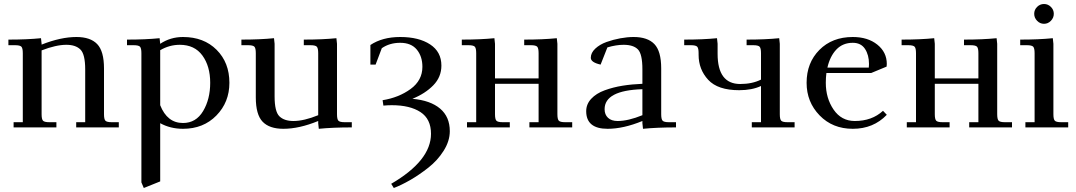

<svg xmlns="http://www.w3.org/2000/svg" viewBox="-20 -637 5380 960"><path d="M22 -411V-439Q115 -439 185 -446L188 -418V-414Q284 -452 362 -452Q432 -452 466 -416.5Q500 -381 500 -295V-66Q500 -41 507 -33.5Q514 -26 539 -26H574V0H361V-26H406V-290Q406 -366 382 -389.5Q358 -413 312 -413Q260 -413 188 -385V-66Q188 -41 195 -33.5Q202 -26 227 -26H262V0H48V-26H94V-371Q94 -396 87 -403.5Q80 -411 55 -411Z M615 -411V-439Q708 -439 778 -446L781 -418Q832 -452 895 -452Q999 -452 1063 -388Q1127 -324 1127 -223Q1127 -126 1062 -59.5Q997 7 895 7Q832 7 781 -21V270L699 303L687 275V-371Q687 -396 680 -403.5Q673 -411 648 -411ZM781 -111Q816 -22 895 -22Q960 -22 995.5 -81.5Q1031 -141 1031 -223Q1031 -306 992 -359.5Q953 -413 879 -413Q827 -413 781 -386Z M1187 -411V-439Q1280 -439 1350 -446L1353 -418V-155Q1353 -79 1377 -55.5Q1401 -32 1447 -32Q1500 -32 1571 -61V-371Q1571 -396 1564 -403.5Q1557 -411 1532 -411H1499V-439Q1592 -439 1662 -446L1665 -418V-66Q1665 -41 1672 -33.5Q1679 -26 1704 -26H1739V0Q1644 0 1574 7L1571 -21V-32Q1476 7 1397 7Q1327 7 1293 -28.5Q1259 -64 1259 -150V-371Q1259 -396 1252 -403.5Q1245 -411 1220 -411Z M1832 -314V-412Q1892 -452 1981 -452Q2074 -452 2130.5 -415Q2187 -378 2187 -309Q2187 -252 2146.5 -210.5Q2106 -169 2042 -143Q2132 -135 2180.5 -94Q2229 -53 2229 19Q2229 68 2198.5 116.5Q2168 165 2121.5 201.5Q2075 238 2030.5 263.5Q1986 289 1949 303L1936 282Q2135 166 2135 32Q2135 -42 2082.5 -76.5Q2030 -111 1939 -111Q1919 -111 1897 -109L1893 -136Q1974 -149 2033 -192Q2092 -235 2092 -303Q2092 -355 2064 -389Q2036 -423 1981 -423Q1928 -423 1889 -396L1858 -314Z M2289 -411V-439Q2382 -439 2452 -446L2455 -418V-245H2673V-371Q2673 -396 2666 -403.5Q2659 -411 2634 -411H2601V-439Q2694 -439 2764 -446L2767 -418V-66Q2767 -41 2774 -33.5Q2781 -26 2806 -26H2841V0H2627V-26H2673V-218H2455V-66Q2455 -41 2462 -33.5Q2469 -26 2494 -26H2529V0H2315V-26H2361V-371Q2361 -396 2354 -403.5Q2347 -411 2322 -411Z M2911 -81Q2911 -116 2936 -143Q2961 -170 3003.5 -185.5Q3046 -201 3093 -208.5Q3140 -216 3192 -218V-290Q3192 -367 3169.5 -390Q3147 -413 3098 -413Q3061 -413 3017 -400L2983 -314Q2934 -325 2934 -348Q2934 -373 2956.5 -394Q2979 -415 3012.5 -427Q3046 -439 3081.5 -445.5Q3117 -452 3148 -452Q3218 -452 3252 -416.5Q3286 -381 3286 -295V-66Q3286 -41 3293 -33.5Q3300 -26 3325 -26H3360V0Q3265 0 3195 7L3192 -21V-32Q3097 7 3018 7Q2911 7 2911 -81ZM3003 -91Q3003 -64 3020 -48Q3037 -32 3068 -32Q3121 -32 3192 -61V-191Q3003 -185 3003 -91Z M3401 -411V-439Q3495 -439 3565 -446L3568 -418V-368Q3568 -217 3681 -217Q3741 -217 3785 -239V-371Q3785 -396 3778 -403.5Q3771 -411 3746 -411H3713V-439Q3806 -439 3876 -446L3879 -418V-66Q3879 -41 3886 -33.5Q3893 -26 3918 -26H3953V0H3739V-26H3785V-207Q3740 -186 3676 -186Q3569 -186 3521 -238Q3473 -290 3473 -363V-371Q3473 -396 3466 -403.5Q3459 -411 3434 -411Z M4013 -223Q4013 -323 4077 -387.5Q4141 -452 4244 -452Q4319 -452 4366.5 -414Q4414 -376 4414 -317Q4414 -308 4413 -304L4336 -272H4112Q4109 -248 4109 -223Q4109 -146 4148 -89Q4187 -32 4254 -32Q4340 -32 4395 -83L4414 -63Q4347 7 4244 7Q4143 7 4078 -60Q4013 -127 4013 -223ZM4117 -299H4324Q4325 -305 4325 -317Q4325 -362 4305 -392.5Q4285 -423 4244 -423Q4194 -423 4162 -389.5Q4130 -356 4117 -299Z M4488 -411V-439Q4581 -439 4651 -446L4654 -418V-245H4872V-371Q4872 -396 4865 -403.5Q4858 -411 4833 -411H4800V-439Q4893 -439 4963 -446L4966 -418V-66Q4966 -41 4973 -33.5Q4980 -26 5005 -26H5040V0H4826V-26H4872V-218H4654V-66Q4654 -41 4661 -33.5Q4668 -26 4693 -26H4728V0H4514V-26H4560V-371Q4560 -396 4553 -403.5Q4546 -411 4521 -411Z M5081 -411V-439Q5174 -439 5244 -446L5247 -418V-66Q5247 -41 5254 -33.5Q5261 -26 5286 -26H5321V0H5107V-26H5153V-371Q5153 -396 5146 -403.5Q5139 -411 5114 -411ZM5165.5 -533Q5151 -548 5151 -568Q5151 -588 5165.5 -602.5Q5180 -617 5200 -617Q5220 -617 5234.5 -602.5Q5249 -588 5249 -568Q5249 -548 5234.5 -533Q5220 -518 5200 -518Q5180 -518 5165.5 -533Z"/></svg>

Font: Dihjauti
Style: Bold
Weight: 700
Designer: T. Christopher White
Version: Version 3.0.0